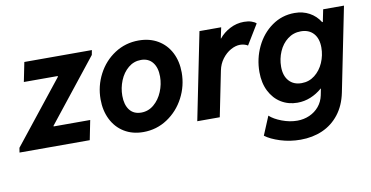

<svg xmlns="http://www.w3.org/2000/svg" viewBox="-89 -727 2197 1136"><g transform="rotate(-10 1009.0 -158.5)"><path d="M-12.2 -27.8 284.7 -401.9V-406.7H81.1L104.5 -522.9H510.3L504.9 -494.6L209 -121.1V-117.2H428.7L405.3 0H-16.6Z M510.3 -226.6Q510.3 -306.6 546.9 -376.7Q583.5 -446.8 647.9 -488.8Q712.4 -530.8 792 -530.8Q857.9 -530.8 907.5 -501.5Q957 -472.2 983.9 -419.7Q1010.7 -367.2 1010.7 -299.8Q1010.7 -219.7 973.6 -148.9Q936.5 -78.1 871.6 -35.2Q806.6 7.8 727.1 7.8Q661.6 7.8 612.5 -22.2Q563.5 -52.2 536.9 -105.5Q510.3 -158.7 510.3 -226.6ZM880.4 -298.8Q880.4 -352.5 855.5 -383.8Q830.6 -415 785.6 -415Q742.7 -415 709.5 -387.5Q676.3 -359.9 658.4 -315.9Q640.6 -272 640.6 -225.1Q640.6 -170.9 664.8 -139.4Q689 -107.9 734.4 -107.9Q777.3 -107.9 810.5 -136Q843.8 -164.1 862.1 -208.3Q880.4 -252.4 880.4 -298.8Z M1156.7 -522.9H1287.1L1273.4 -457.5H1274.9Q1300.3 -489.3 1340.1 -510.3Q1379.9 -531.2 1424.8 -531.2Q1450.2 -531.2 1469.7 -524.7Q1489.3 -518.1 1498 -508.8L1424.8 -388.7Q1418 -394 1405 -397.7Q1392.1 -401.4 1378.9 -401.4Q1351.6 -401.4 1322.5 -385.3Q1293.5 -369.1 1271.2 -339.6Q1249 -310.1 1241.2 -271.5L1186.5 0H1051.3Z M1424.3 152.8 1471.2 40.5Q1497.1 64.5 1543.7 82Q1590.3 99.6 1635.3 99.6Q1674.8 99.6 1709 84.5Q1743.2 69.3 1766.4 41.5Q1789.6 13.7 1797.4 -23.9L1805.2 -63.5H1803.7Q1771.5 -35.6 1733.9 -20.3Q1696.3 -4.9 1654.8 -4.9Q1600.6 -4.9 1557.1 -31.5Q1513.7 -58.1 1488.8 -107.4Q1463.9 -156.7 1463.9 -222.2Q1463.9 -302.7 1497.8 -373.8Q1531.7 -444.8 1592.3 -487.8Q1652.8 -530.8 1729 -530.8Q1778.3 -530.8 1817.4 -509.5Q1856.4 -488.3 1880.9 -449.2H1884.8L1899.9 -522.9H2024.9L1923.3 -18.1Q1907.7 58.1 1866.9 110.1Q1826.2 162.1 1766.8 188Q1707.5 213.9 1635.3 213.9Q1571.3 213.9 1513.7 195.6Q1456.1 177.2 1424.3 152.8ZM1850.1 -302.2Q1850.1 -356.4 1822.5 -387Q1794.9 -417.5 1746.6 -417.5Q1701.7 -417.5 1667.2 -391.1Q1632.8 -364.7 1614.3 -321.8Q1595.7 -278.8 1595.7 -231Q1595.7 -176.8 1623.3 -145.8Q1650.9 -114.7 1699.2 -114.7Q1743.7 -114.7 1778.1 -141.6Q1812.5 -168.5 1831.3 -211.7Q1850.1 -254.9 1850.1 -302.2Z"/></g></svg>

Font: Reddit Sans Fudge
Style: Bold
Weight: 700
Italic angle: -11.25°
Designer: Stephen Hutchings
Version: Version 1.013